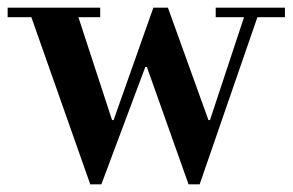

<svg xmlns="http://www.w3.org/2000/svg" viewBox="-32 -470 765 502"><path d="M204 12 50 -425H-12V-450H230V-425H173L261 -156H265L369 -450H407L513 -156H517L606 -425H532V-450H713V-425H641L490 12H461L352 -295H348L233 12Z"/></svg>

Font: Libre Bodoni
Style: Regular
Weight: 400
Designer: Pablo Impallari, Rodrigo Fuenzalida
Foundry: Impallari Type
Version: Version 2.005;gftools[0.9.23]